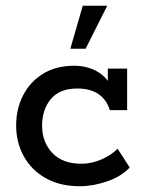

<svg xmlns="http://www.w3.org/2000/svg" viewBox="-20 -636 500 666"><path d="M257 10Q188 10 138.5 -18Q89 -46 62.5 -94Q36 -142 36 -201Q36 -258 60 -305Q84 -352 129 -380Q174 -408 238 -408Q269 -408 297 -397.5Q325 -387 344 -367.5Q363 -348 365 -322L354 -320V-398H421V-254H361Q337 -329 248 -329Q187 -329 156.5 -292.5Q126 -256 126 -200Q126 -143 161.5 -105.5Q197 -68 262 -68Q298 -68 332 -83Q366 -98 388 -120L430 -55Q401 -24 352 -7Q303 10 257 10ZM224 -467 267 -616H352L277 -467Z"/></svg>

Font: Rokkitt SemiBold Medium
Style: Regular
Weight: 500
Version: Version 3.103